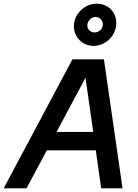

<svg xmlns="http://www.w3.org/2000/svg" viewBox="-52 -1022 751 1042"><path d="M-32 0H92L202 -206H468L497 0H613L512 -700H341ZM456 -773C522 -773 579 -830 579 -897C579 -957 534 -1002 473 -1002C406 -1002 349 -945 349 -880C349 -820 396 -773 456 -773ZM461 -846C439 -846 422 -862 422 -884C422 -908 443 -930 467 -930C489 -930 506 -912 506 -890C506 -866 486 -846 461 -846ZM255 -306 412 -600 454 -306Z"/></svg>

Font: Uncut Sans Semibold Italic
Style: Regular
Weight: 600
Italic angle: -11°
Designer: Kasper Nordkvist
Foundry: UNCUT.wtf
Version: Version 1.304;Glyphs 3.2 (3246)